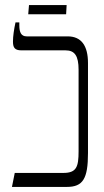

<svg xmlns="http://www.w3.org/2000/svg" viewBox="-20 -735 407 755"><path d="M91 -679H240L242 -715H94ZM27 0H243C306 0 326 -32 326 -133V-487C326 -555 300 -592 246 -592H85C63 -592 56 -608 56 -636V-647H41C35 -620 31 -592 31 -572C31 -549 37 -537 64 -537H238C274 -537 289 -515 289 -461V-140C289 -79 281 -55 229 -55H38Z"/></svg>

Font: Noto Serif Hebrew ExtraCondensed Light
Style: Regular
Weight: 300
Width: 2
Designer: Monotype Design Team
Foundry: Monotype Imaging Inc.
Version: Version 2.004